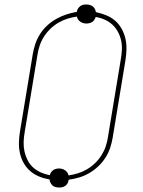

<svg xmlns="http://www.w3.org/2000/svg" viewBox="-20 -796 640 857"><path d="M244 41Q236 41 228 39Q220 37 214.5 32Q209 27 205.5 20Q202 13 201 5Q177 1 155 -8Q133 -17 115.5 -32Q98 -47 86.5 -67Q75 -87 69.5 -110Q64 -133 64.5 -158.5Q65 -184 69 -208L126 -553Q130 -577 137.5 -599.5Q145 -622 158.5 -643.5Q172 -665 190.5 -682Q209 -699 231 -711.5Q253 -724 276 -731.5Q299 -739 323 -743Q323 -743 323 -743.5Q323 -744 323 -744Q324 -751 328 -757.5Q332 -764 338 -768.5Q344 -773 351 -774.5Q358 -776 365 -776Q373 -776 380.5 -774Q388 -772 394 -767.5Q400 -763 403.5 -756Q407 -749 408 -742Q431 -737 453.5 -728Q476 -719 493.5 -704Q511 -689 522.5 -668.5Q534 -648 539.5 -625Q545 -602 544.5 -577Q544 -552 540 -527L483 -182Q479 -158 471.5 -135.5Q464 -113 450.5 -92Q437 -71 418.5 -53.5Q400 -36 378.5 -23.5Q357 -11 333.5 -4Q310 3 287 6Q286 7 286 7.5Q286 8 286 9Q285 16 281.5 22.5Q278 29 271.5 33.5Q265 38 258 39.5Q251 41 244 41ZM286 -13Q307 -16 328 -22.5Q349 -29 368.5 -40.5Q388 -52 404.5 -68Q421 -84 433 -103Q445 -122 452 -143Q459 -164 462 -185L519 -530Q523 -552 524 -574Q525 -596 520.5 -616Q516 -636 506 -654.5Q496 -673 481 -686.5Q466 -700 447 -708.5Q428 -717 407 -720Q405 -714 401 -707.5Q397 -701 391 -697.5Q385 -694 378.5 -692.5Q372 -691 365 -691Q350 -691 338 -699.5Q326 -708 323 -722Q302 -719 281 -712.5Q260 -706 240.5 -694.5Q221 -683 204.5 -667Q188 -651 176 -632Q164 -613 157 -592Q150 -571 147 -550L90 -205Q86 -183 85.5 -161Q85 -139 89.5 -119Q94 -99 103.5 -80.5Q113 -62 128 -48.5Q143 -35 162 -26.5Q181 -18 202 -14Q204 -21 208 -27Q212 -33 218 -37Q224 -41 230.5 -42.5Q237 -44 244 -44Q259 -44 271 -35.5Q283 -27 286 -13Z"/></svg>

Font: Iosevka Curly ThExObl
Style: Regular
Weight: 100
Width: 7
Italic angle: -9°
Monospace: yes
Designer: Belleve Invis
Foundry: Belleve Invis
Version: Version 11.1.0; ttfautohint (v1.8.3)